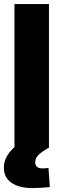

<svg xmlns="http://www.w3.org/2000/svg" viewBox="-24 -748 317 973"><path d="M224.1 -727.5V0H49.3V-727.5ZM140.6 205.1Q72.3 205.1 33.9 178.2Q-4.4 151.4 -4.4 102.1Q-4.4 67.9 13.7 39.1Q31.7 10.3 64.9 -15.6L224.1 0Q185.1 22 169.7 38.6Q154.3 55.2 154.3 74.2Q154.3 89.8 163.8 97.7Q173.3 105.5 191.9 105.5Q199.2 105.5 206.8 104.7Q214.4 104 221.7 103L228.5 199.7Q210.9 202.1 186 203.6Q161.1 205.1 140.6 205.1Z"/></svg>

Font: Inter 28pt ExtraBold
Style: Regular
Weight: 800
Designer: Rasmus Andersson
Foundry: rsms
Version: Version 4.001;git-66647c0bb